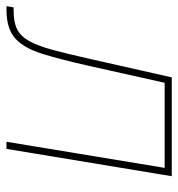

<svg xmlns="http://www.w3.org/2000/svg" viewBox="-40 -564 562 607"><g transform="rotate(90 241.5 -261.0)"><path d="M-42 0 -38.1 -22.5H-26.4Q9.8 -22.5 32 -34.2Q54.2 -45.9 69.1 -73.2Q84 -100.6 96.4 -147Q108.9 -193.4 124.5 -262.7L183.1 -522.5H495.6L409.2 0H386.7L469.2 -500H200.2L147 -261.7Q126.5 -170.4 108.4 -112.5Q90.3 -54.7 59.6 -27.3Q28.8 0 -30.3 0Z"/></g></svg>

Font: Inter 28pt Thin
Style: Italic
Weight: 250
Italic angle: -9.3988°
Designer: Rasmus Andersson
Foundry: rsms
Version: Version 4.001;git-66647c0bb